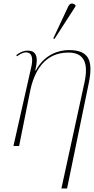

<svg xmlns="http://www.w3.org/2000/svg" viewBox="-20 -825 532 1085"><path d="M288 -605 406 -788 407 -796C393 -808 376 -811 365 -787L281 -608ZM327 240H359L482 -357C507 -482 484 -542 369 -542C309 -542 229 -515 182 -426H179C200 -509 182 -539 136 -539C115 -539 97 -532 72 -514L76 -507C105 -528 119 -529 128 -529C158 -529 168 -501 158 -452L56 0H88L149 -304C172 -423 232 -528 366 -528C457 -528 481 -467 457 -357Z"/></svg>

Font: Noto Serif Display Thin
Style: Italic
Weight: 100
Italic angle: -12°
Designer: Monotype Design Team
Foundry: Monotype Imaging Inc.
Version: Version 2.009